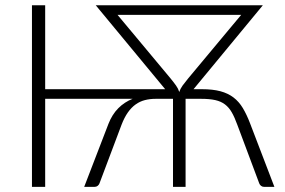

<svg xmlns="http://www.w3.org/2000/svg" viewBox="-20 -728 1110 748"><path d="M1049 0H1009Q1002 0 997 -4Q992 -8 990 -13.5L904.5 -242Q894 -271 883 -290.2Q872 -309.5 856.5 -321.2Q841 -333 818.8 -338Q796.5 -343 763.5 -343H703V0H654V-343H586.5Q564 -343 544.5 -338Q525 -333 508.5 -321.2Q492 -309.5 478.2 -290Q464.5 -270.5 453.5 -242L367.5 -13.5Q365.5 -8 360.5 -4Q355.5 0 348.5 0H308L402.5 -245.5Q417 -282.5 441 -306.5Q465 -330.5 496.5 -343H156V0H104.5V-707.5H156V-380.5H623.5L353 -707.5H1004L734 -380.5H766.5Q809 -380.5 838.8 -372.5Q868.5 -364.5 889.8 -348.2Q911 -332 926 -307Q941 -282 954 -248ZM644 -423Q657.5 -406.5 666 -394.5Q674.5 -382.5 678.5 -369.5Q682.5 -382.5 691.2 -394.5Q700 -406.5 713.5 -423L919.5 -670H438Z"/></svg>

Font: Lato 2
Style: Regular
Weight: 300
Designer: Lukasz Dziedzic with Adam Twardoch and Botio Nikoltchev
Foundry: tyPoland Lukasz Dziedzic
Version: Version 2.015; 2015-08-06; http://www.latofonts.com/